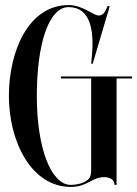

<svg xmlns="http://www.w3.org/2000/svg" viewBox="-20 -728 540 756"><path d="M500 -427H220V-419H339V-61.5C339 -31.5 333 -21.5 309.5 -10C296.5 -4 276 0 259 0C182 0 125 -142 125 -350C125 -558 173 -700 250 -700C336 -700 351 -609 342 -510L339 -477H345L412 -703L404 -705C394 -679 385 -667 369 -667C346 -667 307 -708 250 -708C92 -708 15 -526 15 -350C15 -174 101 8 259 8C324 8 342 -30.5 390 -30.5C412.5 -30.5 431 -20.5 431 0H439V-419H500Z"/></svg>

Font: Picaflor 48 pt
Style: Regular
Weight: 400
Designer: Ariel Martín Pérez
Foundry: Tunera Type Foundry
Version: Version 1.000;hotconv 1.0.109;makeotfexe 2.5.65596